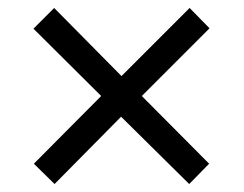

<svg xmlns="http://www.w3.org/2000/svg" viewBox="-20 -594 612 482"><path d="M456 -574 506 -523 336 -353 505 -183 455 -132 284 -301 117 -132 65 -183 234 -353 64 -522 116 -574 285 -403Z"/></svg>

Font: Noto Sans Khmer UI
Style: Regular
Weight: 400
Designer: Danh Hong and the Monotype Design Team
Foundry: Monotype Imaging Inc.
Version: Version 2.002